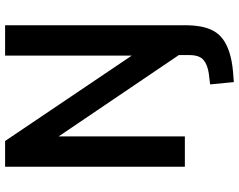

<svg xmlns="http://www.w3.org/2000/svg" viewBox="-112 -633 937 753"><g transform="rotate(-90 356.5 -256.5)"><path d="M411 192 402 99 444 94Q479 89 498 73Q517 57 517 17V-66L533 0L177 -526H198V0H79V-705H180L536 -177H515V-705H634V0Q634 34 629 62Q624 90 612 112Q600 134 579 149.5Q558 165 526.5 175Q495 185 451 189Z"/></g></svg>

Font: Nunito Sans 10pt SemiCondensed
Style: Bold
Weight: 700
Width: 4
Designer: Vernon Adams
Foundry: Vernon Adams
Version: Version 3.101;gftools[0.9.27]